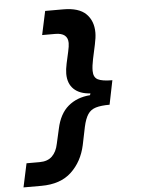

<svg xmlns="http://www.w3.org/2000/svg" viewBox="-59 -805 718 977"><g transform="rotate(-5 300.0 -316.5)"><path d="M301 -759Q381 -759 417.5 -723Q454 -687 454 -627Q454 -602 446 -566Q438 -530 430.5 -494.5Q423 -459 423 -434Q423 -401 445 -389.5Q467 -378 519 -378L494 -255Q450 -255 423.5 -247Q397 -239 382.5 -217Q368 -195 359 -154L340 -62Q322 21 266 73.5Q210 126 112 126H21L47 5H114Q155 5 178 -17.5Q201 -40 209 -80L226 -155Q242 -231 287 -269Q332 -307 399 -312L402 -321Q347 -324 317.5 -352.5Q288 -381 288 -431Q288 -453 294.5 -483Q301 -513 307.5 -541.5Q314 -570 314 -586Q314 -638 250 -638H183L209 -759Z"/></g></svg>

Font: Geist Mono
Style: Bold Italic
Weight: 700
Italic angle: -12°
Monospace: yes
Designer: Basement.studio, Andrés Briganti, Mateo Zaragoza
Foundry: Basement.studio, Vercel, Andrés Briganti, Guido Ferreyra, Mateo Zaragoza
Version: Version 1.500; ttfautohint (v1.8.4.7-5d5b)